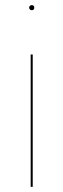

<svg xmlns="http://www.w3.org/2000/svg" viewBox="-20 -731 248 751"><path d="M114 -701Q114 -691 104 -691Q100 -691 97 -694Q94 -697 94 -701Q94 -705 97 -708Q100 -711 104 -711Q114 -711 114 -701ZM108 0H100V-518H108Z"/></svg>

Font: Fira Sans Compressed Eight
Style: Regular
Weight: 100
Width: 1
Designer: bBox Type GmbH & Carrois Corporate GbR & Edenspiekermann AG
Foundry: bBox Type GmbH & Carrois Corporate GbR & Edenspiekermann AG
Version: Version 4.301